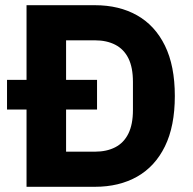

<svg xmlns="http://www.w3.org/2000/svg" viewBox="-20 -718 742 738"><path d="M82 0V-297H7V-411H82V-698H345Q438 -698 507 -659Q576 -620 614 -542.5Q652 -465 652 -349Q652 -233 614 -155.5Q576 -78 507 -39Q438 0 345 0ZM234 -135H345Q390 -135 423 -152Q456 -169 473.5 -204.5Q491 -240 491 -295V-403Q491 -459 473.5 -494Q456 -529 423 -546Q390 -563 345 -563H234V-411H353V-297H234Z"/></svg>

Font: IBM Plex Sans
Style: Regular
Weight: 400
Designer: Mike Abbink, Paul van der Laan, Pieter van Rosmalen
Foundry: Bold Monday
Version: Version 3.201